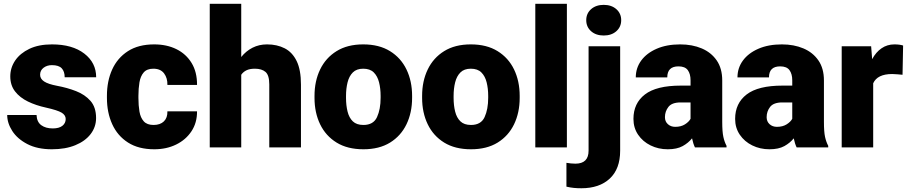

<svg xmlns="http://www.w3.org/2000/svg" viewBox="-20 -770 4748 1003"><path d="M323.2 -148.4Q323.2 -168.5 302 -181.4Q280.8 -194.3 219.7 -208Q168 -219.2 125.7 -239.7Q83.5 -260.3 58.6 -292.5Q33.7 -324.7 33.7 -371.1Q33.7 -416 59.3 -453.9Q85 -491.7 133.5 -514.9Q182.1 -538.1 251.5 -538.1Q357.9 -538.1 420.2 -490.2Q482.4 -442.4 482.4 -366.2H317.9Q317.9 -396.5 302.5 -413.1Q287.1 -429.7 251 -429.7Q225.6 -429.7 207.5 -416Q189.5 -402.3 189.5 -379.4Q189.5 -358.4 210.4 -344.5Q231.4 -330.6 277.8 -321.8Q331.1 -312 377.4 -293.9Q423.8 -275.9 452.9 -242.7Q481.9 -209.5 481.9 -153.3Q481.9 -106.9 453.6 -69.8Q425.3 -32.7 373.5 -11.5Q321.8 9.8 251 9.8Q175.3 9.8 123 -17.3Q70.8 -44.4 44.2 -85.7Q17.6 -127 17.6 -169.4H170.9Q172.4 -132.8 195.6 -116Q218.8 -99.1 255.4 -99.1Q288.6 -99.1 305.9 -112.8Q323.2 -126.5 323.2 -148.4Z M782.2 -117.2Q816.9 -117.2 836.2 -136Q855.5 -154.8 854.5 -188.5H1009.3Q1009.8 -128.9 980.2 -84.2Q950.7 -39.6 900.1 -14.9Q849.6 9.8 786.1 9.8Q703.6 9.8 648.7 -25.4Q593.8 -60.5 566.2 -121.3Q538.6 -182.1 538.6 -258.3V-269.5Q538.6 -346.2 565.9 -406.7Q593.3 -467.3 648.2 -502.7Q703.1 -538.1 785.2 -538.1Q851.1 -538.1 901.6 -513.2Q952.1 -488.3 981 -440.9Q1009.8 -393.6 1009.3 -326.2H854.5Q855.5 -361.8 837.2 -386.5Q818.8 -411.1 781.2 -411.1Q747.6 -411.1 730.7 -391.6Q713.9 -372.1 708.5 -339.8Q703.1 -307.6 703.1 -269.5V-258.3Q703.1 -219.2 708.5 -187.3Q713.9 -155.3 731 -136.2Q748 -117.2 782.2 -117.2Z M1240.2 -750V-472.2Q1265.1 -503.4 1299.3 -520.8Q1333.5 -538.1 1375 -538.1Q1427.2 -538.1 1467.3 -517.6Q1507.3 -497.1 1529.8 -450.9Q1552.2 -404.8 1552.2 -328.1V0H1386.7V-329.1Q1386.7 -377.4 1366.9 -394.3Q1347.2 -411.1 1311.5 -411.1Q1284.7 -411.1 1267.6 -402.8Q1250.5 -394.5 1240.2 -379.4V0H1075.7V-750Z M1623 -258.8V-269Q1623 -346.2 1652.3 -407Q1681.6 -467.8 1738.3 -502.9Q1794.9 -538.1 1877.4 -538.1Q1960.4 -538.1 2017.3 -502.9Q2074.2 -467.8 2103.5 -407Q2132.8 -346.2 2132.8 -269V-258.8Q2132.8 -181.6 2103.5 -120.8Q2074.2 -60.1 2017.6 -25.1Q1960.9 9.8 1878.4 9.8Q1795.4 9.8 1738.5 -25.1Q1681.6 -60.1 1652.3 -120.8Q1623 -181.6 1623 -258.8ZM1787.6 -269V-258.8Q1787.6 -219.2 1795.7 -187Q1803.7 -154.8 1823.2 -136Q1842.8 -117.2 1878.4 -117.2Q1930.7 -117.2 1949.5 -158.2Q1968.3 -199.2 1968.3 -258.8V-269Q1968.3 -307.6 1960.2 -339.8Q1952.1 -372.1 1932.6 -391.6Q1913.1 -411.1 1877.4 -411.1Q1842.8 -411.1 1823.2 -391.6Q1803.7 -372.1 1795.7 -339.8Q1787.6 -307.6 1787.6 -269Z M2185.1 -258.8V-269Q2185.1 -346.2 2214.4 -407Q2243.7 -467.8 2300.3 -502.9Q2356.9 -538.1 2439.5 -538.1Q2522.5 -538.1 2579.3 -502.9Q2636.2 -467.8 2665.5 -407Q2694.8 -346.2 2694.8 -269V-258.8Q2694.8 -181.6 2665.5 -120.8Q2636.2 -60.1 2579.6 -25.1Q2522.9 9.8 2440.4 9.8Q2357.4 9.8 2300.5 -25.1Q2243.7 -60.1 2214.4 -120.8Q2185.1 -181.6 2185.1 -258.8ZM2349.6 -269V-258.8Q2349.6 -219.2 2357.7 -187Q2365.7 -154.8 2385.3 -136Q2404.8 -117.2 2440.4 -117.2Q2492.7 -117.2 2511.5 -158.2Q2530.3 -199.2 2530.3 -258.8V-269Q2530.3 -307.6 2522.2 -339.8Q2514.2 -372.1 2494.6 -391.6Q2475.1 -411.1 2439.5 -411.1Q2404.8 -411.1 2385.3 -391.6Q2365.7 -372.1 2357.7 -339.8Q2349.6 -307.6 2349.6 -269Z M2941.4 -750V0H2776.4V-750Z M3042.5 -664.6Q3042.5 -699.7 3067.9 -722.2Q3093.3 -744.6 3133.8 -744.6Q3174.3 -744.6 3199.7 -722.2Q3225.1 -699.7 3225.1 -664.6Q3225.1 -629.4 3199.7 -606.9Q3174.3 -584.5 3133.8 -584.5Q3093.3 -584.5 3067.9 -606.9Q3042.5 -629.4 3042.5 -664.6ZM3054.7 -528.3H3219.7V17.1Q3219.7 112.3 3165.5 162.8Q3111.3 213.4 3017.1 213.4Q2996.1 213.4 2978.3 211.7Q2960.4 210 2939 205.1V80.6Q2951.7 82.5 2962.4 83.7Q2973.1 85 2985.8 85Q3054.7 85 3054.7 17.1Z M3610.4 0Q3601.1 -19 3595.2 -47.4Q3576.2 -23.4 3546.1 -6.8Q3516.1 9.8 3468.3 9.8Q3419.4 9.8 3378.7 -10.3Q3337.9 -30.3 3313.5 -66.2Q3289.1 -102.1 3289.1 -148.9Q3289.1 -230.5 3349.1 -276.6Q3409.2 -322.8 3536.6 -322.8H3587.4V-350.6Q3587.4 -383.8 3573 -403.6Q3558.6 -423.3 3524.4 -423.3Q3465.8 -423.3 3465.8 -365.7H3301.3Q3301.3 -415 3329.8 -453.9Q3358.4 -492.7 3410.6 -515.4Q3462.9 -538.1 3533.2 -538.1Q3596.2 -538.1 3645.8 -517.1Q3695.3 -496.1 3724.1 -454.3Q3752.9 -412.6 3752.9 -349.6V-133.3Q3752.9 -81.5 3758.8 -54.9Q3764.6 -28.3 3775.4 -8.3V0ZM3507.3 -107.4Q3537.6 -107.4 3558.1 -120.4Q3578.6 -133.3 3587.4 -149.4V-234.9H3535.6Q3489.7 -234.9 3471.7 -211.4Q3453.6 -188 3453.6 -157.7Q3453.6 -135.3 3469 -121.3Q3484.4 -107.4 3507.3 -107.4Z M4141.6 0Q4132.3 -19 4126.5 -47.4Q4107.4 -23.4 4077.4 -6.8Q4047.4 9.8 3999.5 9.8Q3950.7 9.8 3909.9 -10.3Q3869.1 -30.3 3844.7 -66.2Q3820.3 -102.1 3820.3 -148.9Q3820.3 -230.5 3880.4 -276.6Q3940.4 -322.8 4067.9 -322.8H4118.7V-350.6Q4118.7 -383.8 4104.2 -403.6Q4089.8 -423.3 4055.7 -423.3Q3997.1 -423.3 3997.1 -365.7H3832.5Q3832.5 -415 3861.1 -453.9Q3889.6 -492.7 3941.9 -515.4Q3994.1 -538.1 4064.5 -538.1Q4127.4 -538.1 4177 -517.1Q4226.6 -496.1 4255.4 -454.3Q4284.2 -412.6 4284.2 -349.6V-133.3Q4284.2 -81.5 4290 -54.9Q4295.9 -28.3 4306.6 -8.3V0ZM4038.6 -107.4Q4068.8 -107.4 4089.4 -120.4Q4109.9 -133.3 4118.7 -149.4V-234.9H4066.9Q4021 -234.9 4002.9 -211.4Q3984.9 -188 3984.9 -157.7Q3984.9 -135.3 4000.2 -121.3Q4015.6 -107.4 4038.6 -107.4Z M4697.8 -532.2 4694.8 -379.4Q4685.1 -380.4 4668.5 -381.8Q4651.9 -383.3 4640.6 -383.3Q4563.5 -383.3 4541.5 -335V0H4377V-528.3H4530.8L4536.1 -460.9Q4555.7 -497.6 4585.2 -517.8Q4614.7 -538.1 4652.3 -538.1Q4679.7 -538.1 4697.8 -532.2Z"/></svg>

Font: Vazirmatn RD UI FD Black
Style: Regular
Weight: 900
Designer: Saber Rastikerdar
Foundry: Saber Rastikerdar
Version: Version 33.003